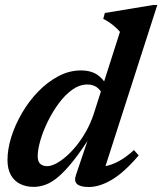

<svg xmlns="http://www.w3.org/2000/svg" viewBox="-20 -737 650 769"><path d="M390.5 -357Q384 -375.5 368.5 -387Q353 -398.5 329.5 -398.5Q298.5 -398.5 269.2 -377.5Q240 -356.5 215 -322.5Q190 -288.5 171 -249.5Q152 -210.5 141.5 -174Q131 -137.5 131 -111.5Q131 -90.5 141 -81Q151 -71.5 169.5 -71.5Q183.5 -71.5 203 -81.2Q222.5 -91 244 -109.5Q265.5 -128 286.5 -154Q307.5 -180 325.5 -212.2Q343.5 -244.5 355.5 -281L460.5 -609.5Q452 -619.5 441.2 -629Q430.5 -638.5 418.5 -646.8Q406.5 -655 393.5 -661.5L400 -685L593.5 -717H610L391 -36L372.5 -69Q394 -68.5 417.2 -75.2Q440.5 -82 465.5 -97Q490.5 -112 516.5 -136L535.5 -114.5Q477 -46 427.8 -17Q378.5 12 335.5 12Q301.5 12 288.5 0Q275.5 -12 284.5 -37L340 -201H348.5Q307.5 -135.5 274.5 -94Q241.5 -52.5 214.5 -29.5Q187.5 -6.5 163 2.5Q138.5 11.5 115 11.5Q84.5 11.5 60.8 -0.2Q37 -12 23.5 -36Q10 -60 10 -96.5Q10 -139.5 25.2 -188.2Q40.5 -237 68 -284.2Q95.5 -331.5 132.8 -370Q170 -408.5 213.8 -431.8Q257.5 -455 305 -455Q342 -455 367.2 -439.2Q392.5 -423.5 411.5 -389Z"/></svg>

Font: Newsreader 16pt 16pt SemiBold
Style: Italic
Weight: 600
Italic angle: -17°
Version: Version 1.003